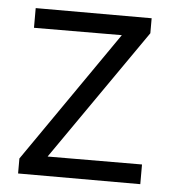

<svg xmlns="http://www.w3.org/2000/svg" viewBox="-44 -571 551 612"><g transform="rotate(5 231.5 -265.0)"><path d="M427 0H36V-48L327 -468L46 -467V-530H417V-482L125 -62L427 -63Z"/></g></svg>

Font: Tanohe Sans
Style: Regular
Weight: 400
Designer: Village Type and Design LLC & Cristiano Sobral
Foundry: Cooper Hewitt Smithsonian Design Museum
Version: Version 1.00;September 29, 2021;FontCreator 13.0.0.2655 64-b